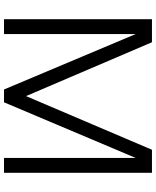

<svg xmlns="http://www.w3.org/2000/svg" viewBox="70 -849 779 959"><g transform="rotate(90 459.5 -369.5)"><path d="M76 0H150V-658L427 0H491L769 -658V0H843V-739H728L460 -110L191 -739H76Z"/></g></svg>

Font: Involve
Style: Regular
Weight: 400
Designer: Stefan Peev
Foundry: Context Ltd.
Version: Version 1.001